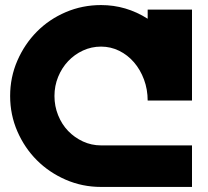

<svg xmlns="http://www.w3.org/2000/svg" viewBox="-20 -738 820 758"><path d="M20 -359Q20 -433 48.5 -498.5Q77 -564 125.5 -613Q174 -662 239.5 -690Q305 -718 379 -718Q478 -718 563 -664V-700H738V-341H563Q563 -385 548.5 -424Q534 -463 509 -492Q484 -521 450.5 -537.5Q417 -554 379 -554Q341 -554 307.5 -538.5Q274 -523 249 -496.5Q224 -470 209.5 -434.5Q195 -399 195 -359Q195 -319 209.5 -283Q224 -247 249 -221Q274 -195 307.5 -179.5Q341 -164 379 -164H738V0H379Q305 0 239.5 -28.5Q174 -57 125.5 -105.5Q77 -154 48.5 -219.5Q20 -285 20 -359Z"/></svg>

Font: Aoudax Cyrillic
Style: Regular
Weight: 400
Designer: William Zhang
Foundry: William Zhang
Version: Version 1.00 June 4, 2021, initial release